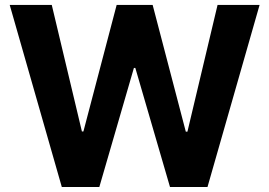

<svg xmlns="http://www.w3.org/2000/svg" viewBox="-20 -747 1076 767"><path d="M226.9 0H376.8L514.9 -475.5H520.6L659.1 0H808.9L1017 -727.3H849.1L728.7 -220.9H722.3L589.8 -727.3H446L313.2 -221.9H307.2L186.8 -727.3H18.8Z"/></svg>

Font: Karasuma Gothic
Style: Bold
Weight: 700
Designer: Rasmus Andersson / Ryoko Nishizuka
Foundry: Genbu
Version: Version 1.00